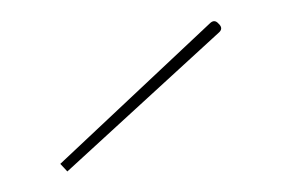

<svg xmlns="http://www.w3.org/2000/svg" viewBox="-20 -777 280 185"><path d="M38.1 -619.1 182.1 -754.4Q186.5 -758.8 190.4 -754.4Q195.3 -750 191.4 -746.1L44.9 -611.8Z"/></svg>

Font: Znikomit
Style: Regular
Weight: 100
Designer: gluk
Foundry: gluk
Version: Version 0.53